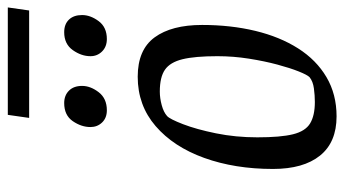

<svg xmlns="http://www.w3.org/2000/svg" viewBox="-220 -674 903 504"><g transform="rotate(-90 232.0 -422.5)"><path d="M178 9Q110 9 75 -34.5Q40 -78 40 -158Q40 -258 69 -338.5Q98 -419 152.5 -466Q207 -513 282 -513Q353 -513 385.5 -468.5Q418 -424 418 -344Q418 -269 402.5 -204.5Q387 -140 356.5 -92Q326 -44 281 -17.5Q236 9 178 9ZM216 -48Q233 -48 251.5 -50.5Q270 -53 281 -62Q287 -68 296 -90.5Q305 -113 314 -146.5Q323 -180 329.5 -221Q336 -262 336 -304Q336 -363 328 -395.5Q320 -428 300.5 -441.5Q281 -455 243 -455Q226 -455 207.5 -450Q189 -445 179 -436Q171 -429 157.5 -394Q144 -359 133.5 -307.5Q123 -256 123 -199Q123 -138 131 -105.5Q139 -73 159.5 -60.5Q180 -48 216 -48ZM381 -594Q361 -594 348.5 -606.5Q336 -619 336 -637Q336 -661 352 -683.5Q368 -706 399 -706Q420 -706 432 -693.5Q444 -681 444 -659Q444 -637 428 -615.5Q412 -594 381 -594ZM194 -594Q174 -594 162 -606.5Q150 -619 150 -637Q150 -661 165.5 -683.5Q181 -706 213 -706Q233 -706 245.5 -693.5Q258 -681 258 -659Q258 -637 241.5 -615.5Q225 -594 194 -594ZM174 -798 182 -854H464L456 -798Z"/></g></svg>

Font: Faustina
Style: Italic
Weight: 400
Italic angle: -8°
Designer: Alfonso Garcia
Foundry: http://www.omnibus-type.com
Version: Version 1.200